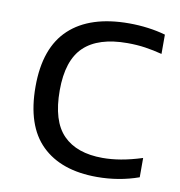

<svg xmlns="http://www.w3.org/2000/svg" viewBox="-68 -614 642 686"><g transform="rotate(10 253.0 -271.0)"><path d="M327.5 9.5Q197.5 9.5 126.8 -59.8Q56 -129 56 -271Q56 -412 130.8 -481.5Q205.5 -551 346.5 -551Q381.5 -551 415.5 -546.5Q449.5 -542 479 -533.5V-463.5Q448 -471.5 417.8 -476Q387.5 -480.5 353 -480.5Q247.5 -480.5 195.5 -431Q143.5 -381.5 143.5 -272.5Q143.5 -161 192.8 -111Q242 -61 336 -61Q367.5 -61 401.8 -66.8Q436 -72.5 479 -86V-16Q407.5 9.5 327.5 9.5Z"/></g></svg>

Font: Encode Sans Exp
Style: Regular
Weight: 400
Width: 7
Designer: Multiple Designers
Foundry: Impallari Type
Version: Version 3.002; ttfautohint (v1.8.3) -l 8 -r 50 -G 200 -x 14 